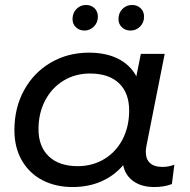

<svg xmlns="http://www.w3.org/2000/svg" viewBox="-20 -747 766 773"><path d="M682 -84 672 -6Q642 6 601 6Q550 6 517 -17.5Q484 -41 476 -82Q439 -39 387.5 -16.5Q336 6 272 6Q204 6 151 -21.5Q98 -49 68 -101Q38 -153 38 -223Q38 -313 77 -384Q116 -455 184.5 -495Q253 -535 338 -535Q406 -535 454.5 -511Q503 -487 529 -440L547 -530H643L570 -162Q567 -147 567 -136Q567 -106 584 -90.5Q601 -75 633 -75Q660 -75 682 -84ZM500 -302Q500 -373 459 -412Q418 -451 342 -451Q283 -451 236 -422.5Q189 -394 162 -343Q135 -292 135 -227Q135 -157 176.5 -117.5Q218 -78 293 -78Q352 -78 399.5 -106.5Q447 -135 473.5 -186Q500 -237 500 -302ZM272 -670Q272 -695 288 -711Q304 -727 326 -727Q347 -727 360.5 -714Q374 -701 374 -680Q374 -656 358 -640Q342 -624 320 -624Q300 -624 286 -637Q272 -650 272 -670ZM457 -670Q457 -695 473 -711Q489 -727 512 -727Q532 -727 546 -714Q560 -701 560 -680Q560 -656 544 -640Q528 -624 505 -624Q485 -624 471 -637Q457 -650 457 -670Z"/></svg>

Font: Montserrat Alternates Medium
Style: Italic
Weight: 500
Italic angle: -11.3°
Designer: Julieta Ulanovsky
Foundry: Julieta Ulanovsky
Version: Version 7.200